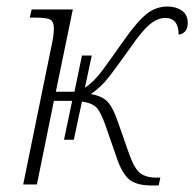

<svg xmlns="http://www.w3.org/2000/svg" viewBox="-20 -565 595 588"><path d="M176 -137 201 -256H145L93 0H51L137 -421Q141 -438 143 -453Q145 -468 145 -477Q145 -499 134 -505Q123 -511 90 -511H71L77 -536H203L151 -284H208L231 -395H261L240 -296Q268 -315 292.5 -348Q317 -381 357 -438Q399 -498 428 -521.5Q457 -545 493 -545Q519 -545 537 -532.5Q555 -520 555 -495Q555 -478 547 -469Q539 -460 527 -459Q527 -510 486 -510Q463 -510 439.5 -491Q416 -472 380 -420Q341 -365 315 -331Q289 -297 258 -277Q281 -273 295.5 -264.5Q310 -256 320.5 -238.5Q331 -221 342 -189L375 -95Q391 -49 409 -35Q427 -21 460 -21H471L466 3H444Q396 3 374 -17Q352 -37 336 -86L303 -181Q290 -218 277.5 -233.5Q265 -249 231 -254L206 -137Z"/></svg>

Font: Noto Serif SemiCondensed ExtraLight
Style: Italic
Weight: 200
Width: 4
Italic angle: -12°
Designer: Monotype Design Team
Foundry: Monotype Imaging Inc.
Version: Version 2.013